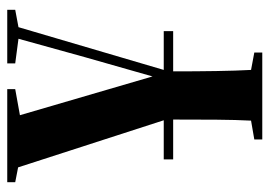

<svg xmlns="http://www.w3.org/2000/svg" viewBox="-127 -371 744 530"><g transform="rotate(-90 245.0 -106.0)"><path d="M335 -436 403 -427 352 -243 299 -57 192 -423 264 -436V-458H7V-436L48 -428L178 -26H70V0H180C180 82 180 162 177 215L125 224V246H365V224L317 215C314 163 313 82 313 0H424V-26H317L435 -427L483 -436V-458H335Z"/></g></svg>

Font: Source Serif 4 Display
Style: Bold
Weight: 700
Designer: Frank Grießhammer
Foundry: Adobe Systems Incorporated
Version: Version 4.004;hotconv 1.0.117;makeotfexe 2.5.65602